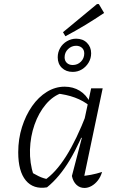

<svg xmlns="http://www.w3.org/2000/svg" viewBox="-20 -922 581 948"><path d="M212 3Q145 14 107.5 -31Q70 -76 70 -170Q70 -236 88.5 -294.5Q107 -353 138.5 -398Q170 -443 211.5 -468.5Q253 -494 299 -494Q341 -494 373.5 -474Q406 -454 424 -417L423 -399Q361 -450 256 -461L288 -464Q242 -449 206.5 -407Q171 -365 150.5 -306.5Q130 -248 128 -183Q126 -118 146 -56L123 -79Q147 -64 170 -52.5Q193 -41 221 -36L198 -31Q254 -68 306 -150Q358 -232 408 -362L425 -350Q376 -218 325 -132.5Q274 -47 212 3ZM390 -24 377 -52Q403 -54 429.5 -59Q456 -64 484 -73Q477 -49 463.5 -31.5Q450 -14 432.5 -4Q415 6 397 6Q374 6 357.5 -9.5Q341 -25 335 -53L384 -241L378 -243L430 -486H487ZM339 -567Q306 -567 285.5 -587Q265 -607 265 -639Q265 -664 277 -685Q289 -706 310.5 -718.5Q332 -731 356 -731Q389 -731 409.5 -710.5Q430 -690 430 -659Q430 -634 417.5 -613Q405 -592 384.5 -579.5Q364 -567 339 -567ZM339 -601Q363 -601 379.5 -617.5Q396 -634 396 -658Q396 -676 384.5 -686Q373 -696 356 -696Q333 -696 316 -679.5Q299 -663 299 -639Q299 -622 310 -611.5Q321 -601 339 -601ZM303 -743 291 -763 459 -902H468L494 -858Q448 -827 401 -798.5Q354 -770 303 -743Z"/></svg>

Font: Piazzolla 8pt ExtraLight
Style: Italic
Weight: 250
Italic angle: -11.3°
Designer: Juan Pablo del Peral
Foundry: Huerta Tipografica
Version: Version 2.001